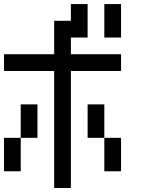

<svg xmlns="http://www.w3.org/2000/svg" viewBox="-20 -937 707 957"><path d="M0 -83.3V-250H83.3V-83.3ZM0 -583.3V-666.7H250V-833.3H333.3V-916.7H416.7V-750H333.3V-666.7H583.3V-583.3H333.3V0H250V-583.3ZM166.7 -250H83.3V-416.7H166.7ZM500 -83.3V-250H583.3V-83.3ZM500 -250H416.7V-416.7H500ZM500 -750V-916.7H583.3V-750Z"/></svg>

Font: Galmuri11 Condensed
Style: Regular
Weight: 400
Width: 3
Designer: Lee Minseo (quiple)
Version: Version 2.399;hotconv 1.1.1;makeotfexe 2.6.0 DEVELOPMENT